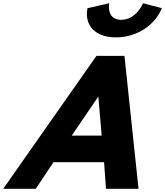

<svg xmlns="http://www.w3.org/2000/svg" viewBox="-48 -1172 1025 1192"><path d="M840 -1152C840 -1152 798.4 -1049 704.4 -1049C610.4 -1049 630 -1152 630 -1152L494.8 -1121C474.9 -1014 542.9 -940 671.9 -940C800.9 -940 912.9 -1014 956.8 -1121ZM724.7 -825H550.7L-28 0H174L284.1 -165H598.1L610 0H812ZM583.3 -330H397.3L560.7 -570H562.7Z"/></svg>

Font: Hussar
Style: BdOblThree
Weight: 700
Foundry: Cannot Into Space Fonts
Version: Version 2.00